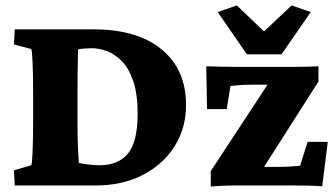

<svg xmlns="http://www.w3.org/2000/svg" viewBox="-20 -681 1230 705"><path d="M34.2 -573.2H324.2Q484.4 -573.2 573.7 -499.5Q663.1 -425.8 663.1 -294.9Q663.1 -210 620.6 -143.1Q578.1 -76.2 503.4 -38.1Q428.7 0 332 0H34.2L31.2 -55.7L94.7 -74.2Q97.7 -78.1 99.6 -121.6Q101.6 -165 101.6 -228.5V-345.7Q101.6 -407.2 99.6 -452.1Q97.7 -497.1 94.7 -501L31.2 -517.6ZM266.6 -500Q266.6 -495.1 266.1 -473.6Q265.6 -452.1 265.1 -419.4Q264.6 -386.7 264.6 -345.7V-228.5Q264.6 -205.1 265.1 -176.3Q265.6 -147.5 267.1 -122.1Q268.6 -96.7 269.5 -83Q285.2 -79.1 306.2 -76.7Q327.1 -74.2 344.7 -74.2Q415 -74.2 450.2 -117.7Q485.4 -161.1 485.4 -262.7Q485.4 -335 469.7 -381.8Q454.1 -428.7 428.7 -455.1Q403.3 -481.4 374 -492.7Q344.7 -503.9 317.4 -503.9Q305.7 -503.9 292 -502.9Q278.3 -502 266.6 -500ZM918 -18.6 909.2 -68.4H1009.8Q1032.2 -68.4 1049.3 -69.8Q1066.4 -71.3 1082 -72.3L1109.4 -160.2H1183.6L1163.1 2.9Q1137.7 1 1105 0.5Q1072.3 0 1050.8 0H840.8Q819.3 0 797.4 1Q775.4 2 753.9 3.9V-52.7L993.2 -417L994.1 -370.1H915Q881.8 -370.1 861.8 -368.7Q841.8 -367.2 826.2 -365.2L812.5 -280.3H740.2L737.3 -437.5Q763.7 -436.5 796.4 -436Q829.1 -435.5 849.6 -435.5H1062.5Q1084 -435.5 1106 -436Q1127.9 -436.5 1149.4 -437.5V-381.8ZM1121.1 -636.7 1013.7 -481.4H886.7L779.3 -636.7L849.6 -661.1L983.4 -533.2H915L1050.8 -661.1Z"/></svg>

Font: Crimson Pro Black
Style: Regular
Weight: 900
Designer: Jacques Le Bailly
Foundry: Baron von Fonthausen
Version: Version 1.003